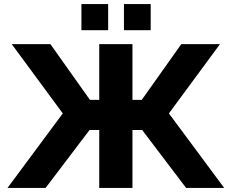

<svg xmlns="http://www.w3.org/2000/svg" viewBox="-20 -928 1144 948"><path d="M17 0 290 -368 38 -710H229L424 -435H470V-710H634V-435H680L875 -710H1066L814 -368L1087 0H899L682 -286H634V0H470V-286H422L205 0ZM382 -779V-908H514V-779ZM592 -779V-908H724V-779Z"/></svg>

Font: Raleway ExtraBold
Style: Regular
Weight: 800
Designer: Matt McInerney, Pablo Impallari, Rodrigo Fuenzalida
Foundry: Matt McInerney, Pablo Impallari, Rodrigo Fuenzalida
Version: Version 4.026